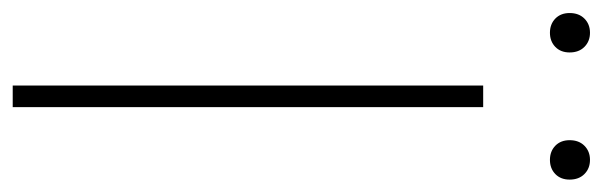

<svg xmlns="http://www.w3.org/2000/svg" viewBox="-369 -605 948 302"><g transform="rotate(90 105.0 -454.0)"><path d="M88.5 0V-740H122.5V0ZM205.5 -845Q192 -845 183.2 -853.5Q174.5 -862 174.5 -876Q174.5 -890.5 183.2 -899.2Q192 -908 205.5 -908Q219 -908 227.8 -899.2Q236.5 -890.5 236.5 -876Q236.5 -862 227.8 -853.5Q219 -845 205.5 -845ZM5.5 -845Q-8 -845 -16.8 -853.5Q-25.5 -862 -25.5 -876Q-25.5 -890.5 -16.8 -899.2Q-8 -908 5.5 -908Q19 -908 27.8 -899.2Q36.5 -890.5 36.5 -876Q36.5 -862 27.8 -853.5Q19 -845 5.5 -845Z"/></g></svg>

Font: Encode Sans SC SemiCondensed Thin
Style: Regular
Weight: 250
Width: 4
Designer: Multiple Designers
Foundry: Impallari Type
Version: Version 3.002